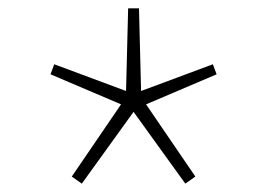

<svg xmlns="http://www.w3.org/2000/svg" viewBox="-20 -568 640 460"><path d="M176 -128 152 -145 270 -318 101 -390 110 -414 282 -350 287 -548H313L318 -350L490 -414L499 -390L330 -318L448 -145L424 -128L300 -300Z"/></svg>

Font: Source Code Pro ExtraLight
Style: Regular
Weight: 200
Monospace: yes
Designer: Paul D. Hunt, Teo Tuominen
Foundry: Adobe Systems Incorporated
Version: Version 2.030;PS 1.000;hotconv 16.6.51;makeotf.lib2.5.65220